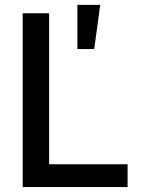

<svg xmlns="http://www.w3.org/2000/svg" viewBox="-20 -761 577 781"><path d="M72.3 -707H179.7V-92.8H499V0H72.3ZM294.9 -741.2H387.7L363.3 -561.5H294.9Z"/></svg>

Font: Pretendard JP Medium
Style: Regular
Weight: 500
Designer: Base glyphs from Inter by Rasmus Andersson; Hangeul glyphs from Noto Sans CJK(Source Han Sans) by Jang Soo-young and Kan
Foundry: Kil Hyung-jin
Version: Version 1.309